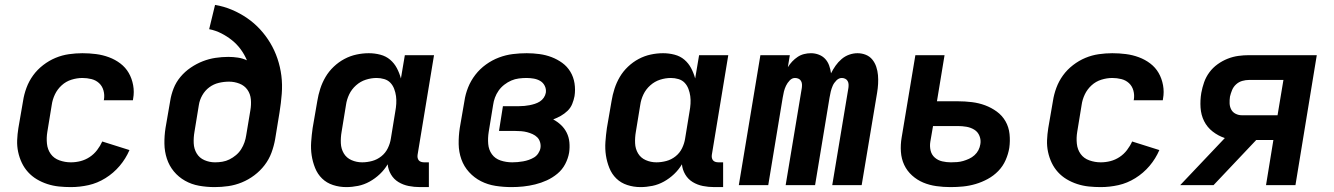

<svg xmlns="http://www.w3.org/2000/svg" viewBox="-20 -755 5440 783"><path d="M269 8Q244 8 220 5.5Q196 3 173 -4.5Q150 -12 130 -24Q110 -36 94.5 -53Q79 -70 69 -91Q59 -112 54 -135.5Q49 -159 50 -183.5Q51 -208 55 -233L74 -343Q78 -370 88 -397Q98 -424 115 -447.5Q132 -471 156 -489.5Q180 -508 206.5 -519Q233 -530 261 -534Q289 -538 316 -538Q344 -538 371.5 -534.5Q399 -531 424.5 -521.5Q450 -512 471 -496Q492 -480 505 -457.5Q518 -435 523 -407.5Q528 -380 523 -353Q523 -351 522.5 -349.5Q522 -348 522 -346H403Q403 -347 403.5 -347.5Q404 -348 404 -349Q407 -368 402 -386Q397 -404 384 -416Q371 -428 353 -432.5Q335 -437 316 -437Q294 -437 271.5 -430Q249 -423 231.5 -407Q214 -391 204 -370Q194 -349 191 -327L173 -217Q169 -193 171.5 -169Q174 -145 187 -127Q200 -109 222.5 -101Q245 -93 269 -93Q289 -93 308.5 -98Q328 -103 345.5 -114.5Q363 -126 376 -143Q389 -160 397 -178L508 -143Q493 -108 468 -78.5Q443 -49 410 -28.5Q377 -8 341 0Q305 8 269 8Z M855 8Q823 8 792 2.5Q761 -3 734.5 -18Q708 -33 689 -56Q670 -79 660.5 -108Q651 -137 650.5 -169Q650 -201 655 -233L674 -343Q678 -369 688 -394.5Q698 -420 716 -441.5Q734 -463 757.5 -479Q781 -495 806.5 -505Q832 -515 858.5 -519Q885 -523 911 -523Q931 -523 950.5 -520Q970 -517 987 -509Q977 -533 961.5 -554Q946 -575 926 -591Q906 -607 882.5 -619Q859 -631 833 -636L857 -735Q893 -729 926 -715Q959 -701 988 -681Q1017 -661 1040.5 -635.5Q1064 -610 1082 -580Q1100 -550 1111.5 -516Q1123 -482 1127.5 -446Q1132 -410 1129 -372Q1126 -334 1120 -297L1102 -187Q1097 -159 1087 -132Q1077 -105 1059 -81.5Q1041 -58 1017 -40Q993 -22 966 -11Q939 0 911 4Q883 8 855 8ZM857 -93Q872 -93 887 -95.5Q902 -98 916 -105Q930 -112 942.5 -122.5Q955 -133 963.5 -146.5Q972 -160 977 -174.5Q982 -189 984 -203L1001 -305Q1005 -328 1003 -350Q1001 -372 989 -389Q977 -406 956.5 -414Q936 -422 914 -422Q893 -422 872 -417Q851 -412 833.5 -399Q816 -386 805 -366.5Q794 -347 791 -327L773 -217Q769 -194 770 -171Q771 -148 782 -129.5Q793 -111 813.5 -102Q834 -93 857 -93Z M1392 8Q1364 8 1338 -0.5Q1312 -9 1293.5 -27Q1275 -45 1265 -70Q1255 -95 1251 -121.5Q1247 -148 1249 -176.5Q1251 -205 1255 -233L1274 -343Q1278 -368 1286 -393Q1294 -418 1307.5 -441Q1321 -464 1341 -483Q1361 -502 1384.5 -514.5Q1408 -527 1433.5 -532.5Q1459 -538 1484 -538Q1508 -538 1531 -532Q1554 -526 1571 -511.5Q1588 -497 1598.5 -477Q1609 -457 1615 -435L1631 -530H1750L1683 -124Q1682 -118 1683 -112Q1684 -106 1687.5 -101.5Q1691 -97 1697 -95Q1703 -93 1710 -93H1729V8H1693Q1669 8 1646.5 3.5Q1624 -1 1605 -12.5Q1586 -24 1574.5 -43.5Q1563 -63 1561 -85Q1548 -63 1529 -45Q1510 -27 1487.5 -14.5Q1465 -2 1440.5 3Q1416 8 1392 8ZM1457 -93Q1477 -93 1497.5 -98.5Q1518 -104 1535 -117.5Q1552 -131 1561.5 -150.5Q1571 -170 1574 -190L1592 -300Q1595 -316 1596 -332Q1597 -348 1595 -363Q1593 -378 1587.5 -392.5Q1582 -407 1572 -417.5Q1562 -428 1547 -432.5Q1532 -437 1516 -437Q1494 -437 1472 -430Q1450 -423 1432 -407Q1414 -391 1404 -370Q1394 -349 1391 -327L1373 -217Q1369 -194 1370 -171Q1371 -148 1382 -129.5Q1393 -111 1413.5 -102Q1434 -93 1457 -93Z M2066 8Q2033 8 2001 3Q1969 -2 1941.5 -16Q1914 -30 1893 -53Q1872 -76 1861.5 -105.5Q1851 -135 1850.5 -167.5Q1850 -200 1855 -233L1874 -343Q1878 -371 1889 -398.5Q1900 -426 1918.5 -450Q1937 -474 1962 -492Q1987 -510 2015 -520.5Q2043 -531 2071.5 -534.5Q2100 -538 2128 -538Q2154 -538 2180 -534.5Q2206 -531 2229.5 -522Q2253 -513 2273 -498.5Q2293 -484 2306 -462.5Q2319 -441 2323 -415Q2327 -389 2323 -363Q2320 -347 2313.5 -331Q2307 -315 2294.5 -303Q2282 -291 2267 -282.5Q2252 -274 2236 -268Q2253 -259 2267.5 -245.5Q2282 -232 2291 -214Q2300 -196 2302 -175Q2304 -154 2301 -133Q2297 -109 2285 -86Q2273 -63 2253 -46.5Q2233 -30 2210 -19.5Q2187 -9 2162.5 -3Q2138 3 2114 5.5Q2090 8 2066 8ZM2069 -93Q2080 -93 2091 -94Q2102 -95 2113.5 -97Q2125 -99 2136.5 -103Q2148 -107 2158 -113Q2168 -119 2175 -129.5Q2182 -140 2184 -151Q2186 -163 2182.5 -175Q2179 -187 2171 -195Q2163 -203 2152 -208Q2141 -213 2129.5 -216Q2118 -219 2105.5 -220Q2093 -221 2080 -221H2015L2031 -322H2097Q2108 -322 2118.5 -323Q2129 -324 2139.5 -326Q2150 -328 2161 -331.5Q2172 -335 2181.5 -341Q2191 -347 2197.5 -356.5Q2204 -366 2206 -377Q2208 -392 2201.5 -405Q2195 -418 2183 -425Q2171 -432 2156.5 -434.5Q2142 -437 2127 -437Q2112 -437 2096 -435Q2080 -433 2065 -426.5Q2050 -420 2036.5 -409.5Q2023 -399 2013.5 -385.5Q2004 -372 1998.5 -357Q1993 -342 1991 -327L1973 -217Q1969 -192 1971 -168Q1973 -144 1986 -126Q1999 -108 2021.5 -100.5Q2044 -93 2069 -93Z M2592 8Q2564 8 2538 -0.5Q2512 -9 2493.5 -27Q2475 -45 2465 -70Q2455 -95 2451 -121.5Q2447 -148 2449 -176.5Q2451 -205 2455 -233L2474 -343Q2478 -368 2486 -393Q2494 -418 2507.5 -441Q2521 -464 2541 -483Q2561 -502 2584.5 -514.5Q2608 -527 2633.5 -532.5Q2659 -538 2684 -538Q2708 -538 2731 -532Q2754 -526 2771 -511.5Q2788 -497 2798.5 -477Q2809 -457 2815 -435L2831 -530H2950L2883 -124Q2882 -118 2883 -112Q2884 -106 2887.5 -101.5Q2891 -97 2897 -95Q2903 -93 2910 -93H2929V8H2893Q2869 8 2846.5 3.5Q2824 -1 2805 -12.5Q2786 -24 2774.5 -43.5Q2763 -63 2761 -85Q2748 -63 2729 -45Q2710 -27 2687.5 -14.5Q2665 -2 2640.5 3Q2616 8 2592 8ZM2657 -93Q2677 -93 2697.5 -98.5Q2718 -104 2735 -117.5Q2752 -131 2761.5 -150.5Q2771 -170 2774 -190L2792 -300Q2795 -316 2796 -332Q2797 -348 2795 -363Q2793 -378 2787.5 -392.5Q2782 -407 2772 -417.5Q2762 -428 2747 -432.5Q2732 -437 2716 -437Q2694 -437 2672 -430Q2650 -423 2632 -407Q2614 -391 2604 -370Q2594 -349 2591 -327L2573 -217Q2569 -194 2570 -171Q2571 -148 2582 -129.5Q2593 -111 2613.5 -102Q2634 -93 2657 -93Z M2993 0 3081 -530H3201L3193 -481Q3201 -494 3211 -504.5Q3221 -515 3233 -523Q3245 -531 3259 -534.5Q3273 -538 3287 -538Q3304 -538 3319.5 -532Q3335 -526 3345.5 -514.5Q3356 -503 3361.5 -487.5Q3367 -472 3369 -456Q3377 -472 3387.5 -487Q3398 -502 3412 -514Q3426 -526 3443 -532Q3460 -538 3477 -538Q3495 -538 3511 -531.5Q3527 -525 3537.5 -512Q3548 -499 3553.5 -482.5Q3559 -466 3560.5 -448.5Q3562 -431 3561 -413Q3560 -395 3557 -377L3494 0H3374L3440 -397Q3441 -405 3440.5 -412Q3440 -419 3436.5 -425Q3433 -431 3426.5 -434Q3420 -437 3413 -437Q3401 -437 3391 -427Q3381 -417 3376 -405.5Q3371 -394 3368 -382Q3365 -370 3363 -357L3304 0H3184L3250 -397Q3251 -405 3250.5 -412Q3250 -419 3246.5 -425Q3243 -431 3236.5 -434Q3230 -437 3222 -437Q3210 -437 3200.5 -427Q3191 -417 3185.5 -405.5Q3180 -394 3177 -382Q3174 -370 3172 -357L3113 0Z M3857 8Q3857 8 3857 8Q3857 8 3856 8Q3827 8 3798.5 4Q3770 0 3745 -10.5Q3720 -21 3699.5 -39.5Q3679 -58 3667.5 -82.5Q3656 -107 3654 -136Q3652 -165 3657 -194L3713 -530H3832L3801 -342H3886Q3915 -342 3943.5 -338.5Q3972 -335 3997.5 -325.5Q4023 -316 4045 -300Q4067 -284 4080.5 -260.5Q4094 -237 4097 -208.5Q4100 -180 4096 -152Q4092 -127 4081 -102Q4070 -77 4051 -57.5Q4032 -38 4008 -25Q3984 -12 3958.5 -4.5Q3933 3 3907.5 5.5Q3882 8 3857 8ZM3858 -93Q3871 -93 3883.5 -94Q3896 -95 3908 -98.5Q3920 -102 3932 -107.5Q3944 -113 3954 -122Q3964 -131 3970 -142.5Q3976 -154 3978 -167Q3981 -184 3974.5 -200.5Q3968 -217 3953.5 -226Q3939 -235 3921.5 -238Q3904 -241 3886 -241H3785L3774 -177Q3771 -159 3775 -141.5Q3779 -124 3792 -112.5Q3805 -101 3822.5 -97Q3840 -93 3858 -93Z M4469 8Q4444 8 4420 5.5Q4396 3 4373 -4.5Q4350 -12 4330 -24Q4310 -36 4294.5 -53Q4279 -70 4269 -91Q4259 -112 4254 -135.5Q4249 -159 4250 -183.5Q4251 -208 4255 -233L4274 -343Q4278 -370 4288 -397Q4298 -424 4315 -447.5Q4332 -471 4356 -489.5Q4380 -508 4406.5 -519Q4433 -530 4461 -534Q4489 -538 4516 -538Q4544 -538 4571.5 -534.5Q4599 -531 4624.5 -521.5Q4650 -512 4671 -496Q4692 -480 4705 -457.5Q4718 -435 4723 -407.5Q4728 -380 4723 -353Q4723 -351 4722.5 -349.5Q4722 -348 4722 -346H4603Q4603 -347 4603.5 -347.5Q4604 -348 4604 -349Q4607 -368 4602 -386Q4597 -404 4584 -416Q4571 -428 4553 -432.5Q4535 -437 4516 -437Q4494 -437 4471.5 -430Q4449 -423 4431.5 -407Q4414 -391 4404 -370Q4394 -349 4391 -327L4373 -217Q4369 -193 4371.5 -169Q4374 -145 4387 -127Q4400 -109 4422.5 -101Q4445 -93 4469 -93Q4489 -93 4508.5 -98Q4528 -103 4545.5 -114.5Q4563 -126 4576 -143Q4589 -160 4597 -178L4708 -143Q4693 -108 4668 -78.5Q4643 -49 4610 -28.5Q4577 -8 4541 0Q4505 8 4469 8Z M4793 0 4975 -192Q4948 -201 4925.5 -218.5Q4903 -236 4890.5 -261Q4878 -286 4876 -316Q4874 -346 4879 -376Q4883 -398 4890.5 -419.5Q4898 -441 4912 -460Q4926 -479 4945.5 -493Q4965 -507 4986.5 -515.5Q5008 -524 5030 -527Q5052 -530 5074 -530H5350L5263 0H5143L5173 -184H5103L4929 0ZM5044 -285H5190L5214 -429H5074Q5060 -429 5046 -425Q5032 -421 5021 -411Q5010 -401 5004.5 -387.5Q4999 -374 4996 -361Q4994 -347 4994.5 -333.5Q4995 -320 5001 -308.5Q5007 -297 5019 -291Q5031 -285 5044 -285Z"/></svg>

Font: Iosevka Curly Extended
Style: Bold Italic
Weight: 700
Width: 7
Italic angle: -9°
Monospace: yes
Designer: Belleve Invis
Foundry: Belleve Invis
Version: Version 11.1.0; ttfautohint (v1.8.3)